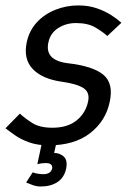

<svg xmlns="http://www.w3.org/2000/svg" viewBox="-23 -528 484 708"><path d="M156 8 170.2 -57Q226.3 -57 259.5 -84Q292.7 -111 301.7 -153Q309.2 -186.7 285.3 -202.8Q261.5 -218.8 202.7 -227L226 -295Q321 -284 358.6 -252Q396.2 -220 381.7 -153Q367.2 -82 309.3 -37Q251.5 8 156 8ZM266 -508 256.8 -443Q220.7 -443 191.8 -424.6Q162.8 -406.2 155.7 -372.7Q140.3 -306 226 -295L202.7 -227Q131.2 -237.5 96.9 -274.4Q62.7 -311.3 75.7 -372.7Q84.8 -414.8 112.4 -445.1Q140 -475.3 180.6 -491.7Q221.2 -508 266 -508ZM-2.7 -55 50.2 -109Q68.7 -92 95.9 -74.5Q123.2 -57 170.2 -57L156 8Q115.7 8 84.8 -3Q54 -14 32.7 -29Q11.3 -44 -2.7 -55ZM372.7 -395.3Q356.2 -410.5 328.5 -426.8Q300.8 -443 256.8 -443L266 -508Q303.2 -508 333.7 -497.5Q364.2 -487 387.2 -472.2Q410.3 -457.3 424.7 -444ZM145.3 73.3Q138.3 73.3 130.2 74.3Q122.2 75.3 114.7 77.3L131.3 0H184.7L176.7 36Q196.8 36 212 49.2Q227.2 62.5 220.7 95Q213.2 127.5 188.6 143.6Q164 159.7 127 159.7Q111.5 159.7 97.1 154.3Q82.7 149 73.3 145L97.7 107.3Q103.2 110.3 115 112.3Q126.8 114.3 136.3 114.3Q164.3 114.3 169.3 93.3Q172.3 73.3 145.3 73.3Z"/></svg>

Font: Epunda Sans Light
Style: Italic
Weight: 300
Italic angle: -12.0243°
Designer: Simon Atzbach
Foundry: typofactur
Version: Version 2.204